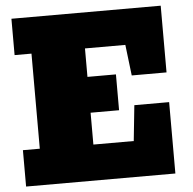

<svg xmlns="http://www.w3.org/2000/svg" viewBox="-54 -831 890 886"><g transform="rotate(-5 391.0 -388.5)"><path d="M31.2 0V-168.5H109.4V-608.9H31.2V-777.3H722.7V-468.3H561.5L544.4 -611.3H357.4V-479.5H489.3V-313.5H357.4V-166H544.4L561.5 -330.6H722.7V0Z"/></g></svg>

Font: Bevan
Style: Regular
Weight: 400
Designer: Vernon Adams
Foundry: Vernon Adams
Version: Version 2.100; ttfautohint (v1.8.3)